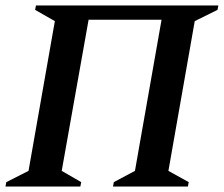

<svg xmlns="http://www.w3.org/2000/svg" viewBox="-27 -680 816 700"><path d="M-7 0 -4 -16 77 -57 173 -603 101 -644 104 -660H769L766 -644L683 -603L587 -57L661 -16L658 0H385L388 -16L465 -57L562 -608H296L198 -57L269 -16L266 0Z"/></svg>

Font: Spectral SC SemiBold
Style: Italic
Weight: 600
Italic angle: -10°
Designer: Jean-Baptiste Levee
Foundry: Production Type
Version: Version 2.001